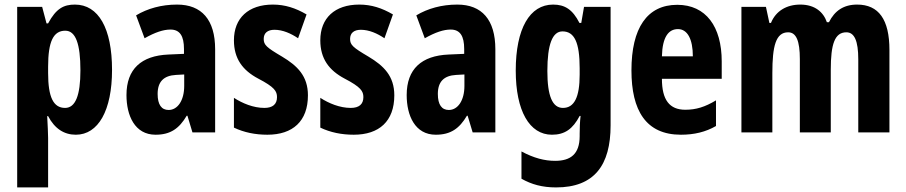

<svg xmlns="http://www.w3.org/2000/svg" viewBox="-20 -578 3955 838"><path d="M307 -558C258 -558 225 -541 190 -476H183L164 -548H55V240H190V24C190 3 188 -29 186 -71H190C219 -16 260 10 311 10C409 10 469 -96 469 -273C469 -454 410 -558 307 -558ZM265 -444C310 -444 331 -387 331 -271C331 -161 309 -107 264 -107C213 -107 190 -154 190 -259V-287C190 -397 213 -444 265 -444Z M753 -558C685 -558 624 -541 574 -511L611 -411C657 -437 693 -449 724 -449C765 -449 783 -421 783 -364V-343L715 -340C597 -335 532 -277 532 -163C532 -74 568 10 659 10C724 10 762 -17 795 -73H798L820 0H919V-363C919 -492 860 -558 753 -558ZM748 -251 784 -253V-203C784 -139 755 -98 716 -98C685 -98 668 -121 668 -168C668 -221 694 -248 748 -251Z M1324 -162C1324 -246 1278 -291 1211 -331C1143 -371 1131 -382 1131 -408C1131 -434 1148 -448 1178 -448C1214 -448 1250 -432 1281 -411L1318 -515C1270 -543 1224 -558 1171 -558C1064 -558 1001 -499 1001 -402C1001 -322 1039 -271 1107 -235C1178 -198 1189 -180 1189 -154C1189 -123 1170 -107 1134 -107C1086 -107 1038 -127 1001 -151V-21C1045 0 1094 10 1147 10C1258 10 1324 -49 1324 -162Z M1701 -162C1701 -246 1655 -291 1588 -331C1520 -371 1508 -382 1508 -408C1508 -434 1525 -448 1555 -448C1591 -448 1627 -432 1658 -411L1695 -515C1647 -543 1601 -558 1548 -558C1441 -558 1378 -499 1378 -402C1378 -322 1416 -271 1484 -235C1555 -198 1566 -180 1566 -154C1566 -123 1547 -107 1511 -107C1463 -107 1415 -127 1378 -151V-21C1422 0 1471 10 1524 10C1635 10 1701 -49 1701 -162Z M1976 -558C1908 -558 1847 -541 1797 -511L1834 -411C1880 -437 1916 -449 1947 -449C1988 -449 2006 -421 2006 -364V-343L1938 -340C1820 -335 1755 -277 1755 -163C1755 -74 1791 10 1882 10C1947 10 1985 -17 2018 -73H2021L2043 0H2142V-363C2142 -492 2083 -558 1976 -558ZM1971 -251 2007 -253V-203C2007 -139 1978 -98 1939 -98C1908 -98 1891 -121 1891 -168C1891 -221 1917 -248 1971 -251Z M2394 -558C2292 -558 2231 -453 2231 -270C2231 -94 2291 10 2389 10C2445 10 2480 -15 2510 -72H2514C2511 -48 2510 -16 2510 6V16C2510 95 2470 124 2403 124C2357 124 2310 112 2256 83V202C2300 227 2347 240 2407 240C2574 240 2645 143 2645 -31V-548H2529L2517 -478H2509C2479 -537 2445 -558 2394 -558ZM2435 -441C2487 -441 2510 -393 2510 -280V-252C2510 -153 2486 -107 2437 -107C2391 -107 2369 -159 2369 -268C2369 -384 2391 -441 2435 -441Z M2936 -557C2804 -557 2736 -455 2736 -271C2736 -96 2799 10 2952 10C3010 10 3060 -2 3105 -28V-140C3057 -111 3018 -99 2971 -99C2902 -99 2869 -142 2869 -234H3130V-310C3130 -462 3061 -557 2936 -557ZM2939 -451C2980 -451 3004 -408 3004 -332H2869C2871 -417 2898 -451 2939 -451Z M3721 -558C3662 -558 3623 -531 3598 -481H3589C3574 -525 3537 -558 3473 -558C3413 -558 3366 -530 3345 -478H3338L3323 -548H3216V0H3351V-259C3351 -377 3366 -437 3420 -437C3455 -437 3471 -400 3471 -320V0H3606V-274C3606 -385 3623 -437 3674 -437C3709 -437 3726 -400 3726 -319V0H3862V-360C3862 -493 3815 -558 3721 -558Z"/></svg>

Font: Noto Sans Oriya ExtCond Bold
Style: Bold
Weight: 700
Width: 2
Designer: Amélie Bonet and Sol Matas
Foundry: Google LLC
Version: Version 2.006